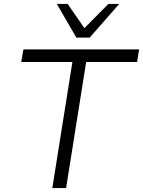

<svg xmlns="http://www.w3.org/2000/svg" viewBox="-20 -956 727 976"><path d="M246 0 348 -641H88L99 -705H687L677 -641H418L316 0ZM368 -765 269 -936H324L409 -813L531 -936H586L436 -765Z"/></svg>

Font: Nunito Sans 7pt Light
Style: Italic
Weight: 300
Italic angle: -9°
Designer: Vernon Adams
Foundry: Vernon Adams
Version: Version 3.101;gftools[0.9.27]